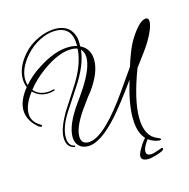

<svg xmlns="http://www.w3.org/2000/svg" viewBox="-111 -683 964 981"><g transform="rotate(-15 371.0 -193.0)"><path d="M633 113Q631 113 628 112.5Q625 112 621 111Q531 91 531 -34Q531 -112 566 -226Q525 -169 493 -128Q461 -87 438 -61Q341 47 276 47Q245 47 229 31Q209 13 209 -19Q209 -83 279 -181Q287 -192 298.5 -208Q310 -224 324 -246Q383 -338 383 -393Q383 -422 366 -439Q359 -360 291 -258L219 -148Q196 -112 185.5 -81.5Q175 -51 175 -28Q175 20 208 26Q210 28 210 29Q210 35 206 33Q164 25 164 -28Q164 -74 208 -151L279 -261Q314 -314 331.5 -361Q349 -408 351 -448Q338 -454 318 -454Q250 -454 161 -389Q110 -352 73 -305Q98 -274 144 -274Q160 -274 178 -279Q181 -281 183 -276Q184 -273 180 -272Q162 -266 144 -266Q98 -266 68 -298Q23 -240 23 -193Q23 -149 64 -125Q74 -119 74 -115Q74 -111 69 -111Q64 -111 56 -116Q2 -160 2 -216Q2 -268 49 -326Q40 -347 40 -371Q40 -434 94 -495Q125 -531 173 -553.5Q221 -576 265 -576Q308 -576 336 -553Q350 -540 358.5 -520.5Q367 -501 367 -475V-456Q418 -432 418 -370Q418 -304 358 -221Q351 -213 340 -198.5Q329 -184 315 -164Q243 -68 243 -13Q243 28 282 28Q328 28 393 -37Q417 -61 445 -95Q473 -129 504 -173L585 -289Q590 -306 596 -322.5Q602 -339 608 -355Q625 -400 644 -429Q694 -507 728 -507Q742 -507 742 -487Q742 -455 704 -390Q683 -355 621 -274Q563 -121 563 -27Q563 73 627 98Q643 104 643 108Q643 113 633 113ZM56 -334Q93 -377 144 -409Q235 -468 309 -468Q333 -468 352 -462Q354 -566 263 -566Q224 -566 181 -544.5Q138 -523 106 -487Q51 -425 51 -366Q51 -351 56 -334ZM555 190Q518 190 518 167Q518 156 525 142Q532 128 544 109Q569 72 581 72Q585 72 588.5 72.5Q592 73 587 78Q578 88 566 106.5Q554 125 550 140Q549 144 549 150Q549 170 574 170Q583 170 597 165.5Q611 161 622.5 157Q634 153 634 153Q641 153 640 160Q639 169 600 181Q569 190 555 190Z"/></g></svg>

Font: Passions Conflict
Style: Regular
Weight: 400
Designer: Robert E. Leuschke
Foundry: Robert E. Leuschke
Version: Version 1.010; ttfautohint (v1.8.3)